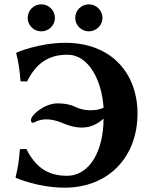

<svg xmlns="http://www.w3.org/2000/svg" viewBox="-20 -856 714 888"><path d="M292 -603C391 -603 451 -483 459 -358C445 -352 429 -346 400 -346C372 -346 351 -351 330 -361C308 -372 281 -378 246 -378C187 -378 123 -325 123 -300C123 -292 128 -288 132 -288C140 -288 156 -304 194 -304C223 -304 251 -295 274 -285C300 -274 327 -266 359 -266C398 -266 429 -281 459 -307C459 -167 400 -43 289 -43C199 -43 143 -85 102 -167L72 -166C68 -115 64 -85 52 -36L54 -33C54 -33 157 12 279 12C483 12 616 -131 616 -331C616 -513 499 -658 282 -658C160 -658 57 -613 57 -613L55 -610C67 -561 71 -531 75 -480L105 -479C146 -561 202 -603 292 -603ZM108 -773C108 -739 136 -711 171 -711C206 -711 234 -739 234 -773C234 -808 206 -836 171 -836C136 -836 108 -808 108 -773ZM328 -773C328 -739 356 -711 391 -711C425 -711 454 -739 454 -773C454 -808 425 -836 391 -836C356 -836 328 -808 328 -773Z"/></svg>

Font: Libertinus Sans
Style: Bold
Weight: 700
Designer: Philipp H. Poll, Khaled Hosny
Foundry: Caleb Maclennan
Version: Version 7.050;RELEASE